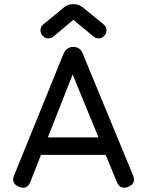

<svg xmlns="http://www.w3.org/2000/svg" viewBox="-20 -904 706 925"><path d="M72 -4C97.5 6.5 115.5 -1 126 -27C126 -27 177.5 -158 177.5 -158C177.5 -158 489 -158 489 -158C489 -158 543 -27 543 -27C543 -27 543 -27 543 -27C553.5 -1.5 571.5 6.5 598 -4C598 -4 598 -4 598 -4C624 -14.5 631.5 -32.5 621 -59C621 -59 379 -645 379 -645C379 -645 379 -645 379 -645C371.5 -666 356.5 -677 335 -678C335 -678 333 -678 333 -678C333 -678 333 -678 333 -678C311.5 -678 296 -667 286 -645C286 -645 48 -59 48 -59C48 -59 48 -59 48 -59C37.5 -32.5 45.5 -14.5 72 -4C72 -4 72 -4 72 -4ZM330 -545C330 -545 454.5 -242 454.5 -242C454.5 -242 210.5 -242 210.5 -242C210.5 -242 330 -545 330 -545ZM213 -719C223.5 -719 233 -723 241 -731C241 -731 333 -808 333 -808C333 -808 334 -808 334 -808C334 -808 427 -731 427 -731C427 -731 427 -731 427 -731C435 -723 444.5 -719 455 -719C455 -719 455 -719 455 -719C465 -719 474 -723 481.5 -730.5C489 -738 493 -746.5 493 -757C493 -757 493 -757 493 -757C493 -770.5 487 -781.5 475 -790C475 -790 382 -866 382 -866C382 -866 382 -866 382 -866C368 -878 352.5 -884 335 -884C335 -884 332 -884 332 -884C332 -884 332 -884 332 -884C314.5 -884 299 -878 285 -866C285 -866 193 -790 193 -790C193 -790 193 -790 193 -790C181 -782.5 175 -771.5 175 -757C175 -757 175 -757 175 -757C175 -746.5 179 -738 186.5 -730.5C194 -723 202.5 -719 213 -719C213 -719 213 -719 213 -719Z"/></svg>

Font: Jura-Fortis-Bold
Style: Bold
Weight: 500
Designer: Daniel Johnson, Alexei Vanyashin, Mirko Velimirovic
Foundry: Daniel Johnson
Version: ""